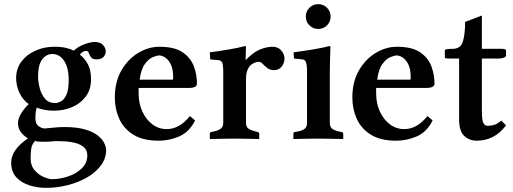

<svg xmlns="http://www.w3.org/2000/svg" viewBox="-20 -670 2481 928"><path d="M447 -383Q428 -383 420.5 -392.5Q413 -402 410 -412Q408 -417 405 -420.5Q402 -424 395 -424Q388 -424 380 -419Q372 -414 366 -406Q392 -385 406 -357Q420 -329 420 -287Q420 -238 395 -204Q370 -170 329 -152.5Q288 -135 241 -135Q218 -135 195.5 -139Q173 -143 158 -150Q154 -141 152.5 -127Q151 -113 151 -101Q151 -71 167 -60Q183 -49 196 -49Q203 -49 232.5 -52.5Q262 -56 290 -56Q351 -56 390.5 -44.5Q430 -33 452.5 -15Q475 3 484 22Q493 41 493 55Q493 96 467.5 130Q442 164 400 188Q358 212 306.5 225Q255 238 203 238Q162 238 123 226Q84 214 59 187Q34 160 34 116Q34 54 115 -1Q94 -14 80.5 -32Q67 -50 67 -74Q67 -97 82 -121.5Q97 -146 119 -167Q91 -186 74.5 -220.5Q58 -255 58 -292Q58 -339 84 -373Q110 -407 152 -425.5Q194 -444 242 -444Q276 -444 299.5 -438.5Q323 -433 336 -425Q358 -445 387.5 -456Q417 -467 437 -467Q466 -467 478.5 -452Q491 -437 491 -423Q491 -405 479.5 -394Q468 -383 447 -383ZM312 -284Q312 -343 290 -376Q268 -409 233 -409Q204 -409 184 -383Q164 -357 164 -301Q164 -276 171.5 -245.5Q179 -215 197 -193.5Q215 -172 246 -172Q259 -172 274.5 -180Q290 -188 301 -212Q312 -236 312 -284ZM183 15Q174 15 166 14.5Q158 14 150 11Q134 27 131 48.5Q128 70 128 96Q128 131 148 153.5Q168 176 192.5 186Q217 196 231 196Q269 196 308.5 183Q348 170 375 144Q402 118 402 81Q402 56 386 42Q370 28 346 21.5Q322 15 297.5 13.5Q273 12 256 12Q249 12 242 12.5Q235 13 225 14Q214 15 202.5 15Q191 15 183 15Z M898 -109 923 -88Q895 -32 847 -11Q799 10 747 10Q671 10 624.5 -19Q578 -48 556.5 -95.5Q535 -143 535 -198Q535 -275 567 -330Q599 -385 648.5 -414.5Q698 -444 750 -444Q824 -444 863 -417Q902 -390 917 -349.5Q932 -309 932 -266Q932 -245 893 -245H650V-219Q650 -170 668 -131Q686 -92 716.5 -69Q747 -46 786 -46Q815 -46 842.5 -60.5Q870 -75 898 -109ZM655 -285H815Q817 -287 817 -296Q817 -336 805.5 -359Q794 -382 778.5 -392Q763 -402 749 -402Q739 -402 719 -394Q699 -386 680.5 -361Q662 -336 655 -285Z M1169 -381Q1207 -420 1239 -432Q1271 -444 1297 -444Q1324 -444 1339.5 -426Q1355 -408 1355 -388Q1355 -364 1341 -347.5Q1327 -331 1305 -331Q1285 -331 1272 -341Q1259 -351 1250 -361Q1241 -371 1232 -371Q1220 -371 1212 -367.5Q1204 -364 1195 -358Q1184 -350 1176.5 -332.5Q1169 -315 1169 -288V-77Q1169 -56 1181.5 -48Q1194 -40 1217 -34L1225 -32Q1233 -30 1233 -23V0L1231 2Q1231 2 1209.5 1.5Q1188 1 1160 0.5Q1132 0 1112 0Q1094 0 1066.5 0.5Q1039 1 1017.5 1.5Q996 2 996 2L994 0V-23Q994 -31 1001 -32L1011 -34Q1035 -39 1047 -48Q1059 -57 1059 -77V-321Q1059 -359 1053.5 -368.5Q1048 -378 1037 -379L996 -383L994 -417Q1047 -424 1092.5 -432Q1138 -440 1162 -447Q1164 -447 1166.5 -446.5Q1169 -446 1169 -444L1167 -381Z M1458 -590Q1458 -615 1475.5 -632.5Q1493 -650 1518 -650Q1543 -650 1560.5 -632.5Q1578 -615 1578 -590Q1578 -565 1560.5 -547.5Q1543 -530 1518 -530Q1493 -530 1475.5 -547.5Q1458 -565 1458 -590ZM1574 -321V-77Q1574 -56 1586.5 -47Q1599 -38 1621 -34L1631 -32Q1639 -30 1639 -23V0L1637 2Q1637 2 1615 1.5Q1593 1 1565 0.5Q1537 0 1517 0Q1499 0 1471 0.5Q1443 1 1421.5 1.5Q1400 2 1400 2L1398 0V-23Q1398 -31 1405 -32L1417 -34Q1440 -38 1452 -47Q1464 -56 1464 -77V-321Q1464 -359 1458.5 -370.5Q1453 -382 1442 -383L1401 -387L1399 -417Q1451 -424 1498.5 -432Q1546 -440 1570 -447Q1572 -447 1574.5 -446.5Q1577 -446 1577 -444Q1577 -444 1576.5 -423.5Q1576 -403 1575 -374.5Q1574 -346 1574 -321Z M2046 -109 2071 -88Q2043 -32 1995 -11Q1947 10 1895 10Q1819 10 1772.5 -19Q1726 -48 1704.5 -95.5Q1683 -143 1683 -198Q1683 -275 1715 -330Q1747 -385 1796.5 -414.5Q1846 -444 1898 -444Q1972 -444 2011 -417Q2050 -390 2065 -349.5Q2080 -309 2080 -266Q2080 -245 2041 -245H1798V-219Q1798 -170 1816 -131Q1834 -92 1864.5 -69Q1895 -46 1934 -46Q1963 -46 1990.5 -60.5Q2018 -75 2046 -109ZM1803 -285H1963Q1965 -287 1965 -296Q1965 -336 1953.5 -359Q1942 -382 1926.5 -392Q1911 -402 1897 -402Q1887 -402 1867 -394Q1847 -386 1828.5 -361Q1810 -336 1803 -285Z M2309 -387V-135Q2309 -86 2317 -74Q2325 -62 2335 -62Q2350 -62 2365.5 -65.5Q2381 -69 2403 -87L2426 -64Q2370 10 2285 10Q2248 10 2223.5 -13.5Q2199 -37 2199 -92V-387H2148Q2136 -387 2133 -389Q2130 -391 2130 -395V-426Q2130 -431 2141.5 -432.5Q2153 -434 2168 -434Q2206 -434 2217 -468.5Q2228 -503 2228 -564L2309 -595V-434H2404Q2418 -434 2422 -431.5Q2426 -429 2426 -424V-404Q2426 -395 2414.5 -391Q2403 -387 2389 -387Z"/></svg>

Font: Libertinus Serif SemiBold
Style: Regular
Weight: 600
Designer: Philipp H. Poll, Khaled Hosny
Foundry: Caleb Maclennan
Version: Version 7.051;RELEASE